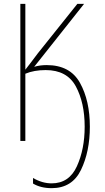

<svg xmlns="http://www.w3.org/2000/svg" viewBox="-20 -734 547 1000"><path d="M383 -714 176 -455Q160 -434 144 -412.5Q128 -391 112 -371V-714H86V0H112V-350Q157 -369 218 -369Q329 -369 375 -284Q421 -199 421 -74Q421 43 380.5 132Q340 221 249 221Q200 221 152 193V222Q192 246 249 246Q356 246 402 150.5Q448 55 448 -74Q448 -210 396.5 -302.5Q345 -395 223 -395Q188 -395 158 -386L418 -714Z"/></svg>

Font: Noto Sans Display SemiCondensed Thin
Style: Regular
Weight: 250
Width: 4
Designer: Monotype Design team
Foundry: Monotype Imaging Inc.
Version: 1.000